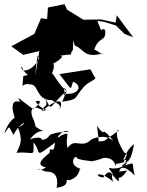

<svg xmlns="http://www.w3.org/2000/svg" viewBox="-39 -817 702 917"><path d="M318 -599C360 -587 359 -537 449 -561C468 -537 382 -618 406 -559C424 -652 471 -609 463 -674C436 -691 456 -640 426 -717L457 -713L515 -695L556 -655L597 -639L519 -744L513 -709L444 -724L359 -723L281 -771L269 -797L190 -781L186 -726L157 -730L125 -655L15 -596L72 -555L149 -573L129 -455C143 -603 142 -531 149 -544C127 -482 58 -461 63 -501C95 -431 122 -473 72 -453C67 -372 63 -425 101 -414C148 -420 131 -336 209 -339C237 -318 256 -321 243 -291C270 -340 242 -356 160 -285C223 -308 187 -262 130 -332C165 -345 154 -317 118 -297C31 -360 47 -358 56 -330C14 -345 12 -300 39 -234C63 -278 8 -260 -19 -179C8 -209 -3 -228 25 -173C66 -247 104 -235 47 -208C73 -142 56 -126 40 -87C125 -96 123 -59 121 -137C164 -87 116 -56 224 -136C216 -66 201 -133 197 -86C170 -65 125 -28 180 -18C147 11 112 -27 181 3C243 -1 236 59 231 80C308 69 261 34 291 44C351 27 338 -25 347 -10C277 -32 327 -85 328 -62C341 -50 431 -46 394 -46C454 -55 495 -82 449 -62C526 -74 512 12 515 -34C576 -44 583 -52 518 -64C568 -31 540 -80 601 -129C584 -23 560 -51 542 -22C619 -44 584 -47 605 21C555 -28 521 -37 529 49C496 31 492 -27 454 31C400 22 436 -7 501 51C481 -10 527 8 568 -3C530 57 509 33 480 -16C531 1 596 -46 551 -42C579 -100 563 -80 555 -88C504 -167 519 -204 529 -194L458 -144L393 -137L398 -72C455 -114 422 -188 425 -218C437 -183 504 -160 439 -167C458 -185 445 -213 504 -143C460 -183 397 -152 396 -150C350 -104 318 -162 284 -110C268 -166 307 -194 254 -170C211 -138 261 -208 290 -187C238 -187 181 -178 255 -171C181 -195 210 -154 162 -149C158 -164 133 -162 104 -151C161 -230 209 -157 127 -215C136 -184 138 -193 123 -242C102 -280 105 -326 165 -290C168 -320 197 -299 175 -352C215 -283 181 -293 278 -383C271 -349 278 -382 258 -331C342 -344 310 -346 364 -405C386 -429 430 -438 412 -451L393 -486L245 -463C313 -376 294 -387 310 -427C362 -406 331 -358 264 -371C287 -328 249 -431 280 -383C244 -405 214 -472 209 -466C239 -534 191 -531 144 -500C206 -537 226 -512 219 -516C219 -554 215 -549 175 -502C204 -498 281 -550 249 -551C349 -568 277 -536 309 -578L311 -625Z"/></svg>

Font: Hussar Lance
Style: ExBd
Weight: 700
Foundry: Cannot Into Space Fonts, PlusOne Fonts
Version: Version 2.270